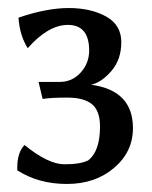

<svg xmlns="http://www.w3.org/2000/svg" viewBox="-20 -732 378 478"><path d="M207 -521Q311 -507 311 -413Q311 -354 264 -314Q217 -274 146.5 -274Q76 -274 23 -308Q23 -312 23 -315Q23 -352 41 -371Q100 -323 140.5 -323Q181 -323 200 -333Q229 -356 229 -417Q229 -456 209 -472.5Q189 -489 148 -489Q107 -489 89 -486H86L76 -528H128Q160 -528 181 -551.5Q202 -575 202 -606Q202 -670 149 -670Q100 -670 49 -612Q29 -644 26 -688Q96 -712 151 -712Q206 -712 244 -691Q282 -670 282 -627Q282 -584 257.5 -555.5Q233 -527 207 -521Z"/></svg>

Font: Asul
Style: Regular
Weight: 400
Version: Version 1.001